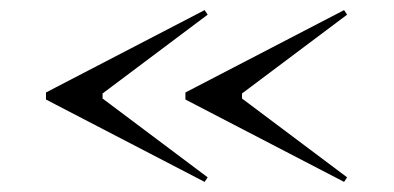

<svg xmlns="http://www.w3.org/2000/svg" viewBox="-20 -500 779 380"><path d="M385 -480 391 -471 183 -315V-305L391 -149L385 -140L71 -303V-317ZM661 -480 667 -471 459 -315V-305L667 -149L661 -140L347 -303V-317Z"/></svg>

Font: Kalnia SemiExpanded
Style: Regular
Weight: 400
Width: 6
Designer: Frida Medrano
Foundry: Frida Medrano
Version: Version 1.105